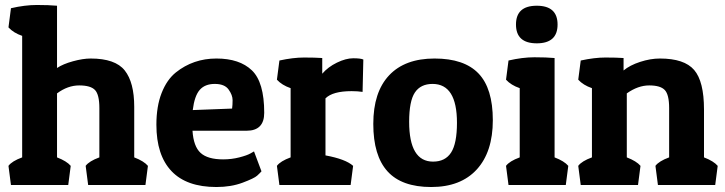

<svg xmlns="http://www.w3.org/2000/svg" viewBox="-20 -743 2911 771"><path d="M24 -710Q80 -723 128 -723Q176 -723 209 -720V-470Q233 -486 273 -497Q313 -508 344 -508Q443 -508 481 -460Q519 -412 519 -314V-111Q558 -96 574 -77L564 0H334L324 -77Q338 -96 379 -111V-309Q379 -363 361.5 -381.5Q344 -400 298 -400Q252 -400 209 -368V-111Q248 -96 264 -77L254 0H24L14 -77Q28 -96 69 -111V-599Q34 -611 14 -633Z M849 8Q729 8 668.5 -56Q608 -120 608 -242Q608 -316 629 -369.5Q650 -423 686 -452Q756 -508 849 -508Q942 -508 991.5 -460.5Q1041 -413 1041 -290Q1041 -218 970 -218H753Q757 -155 785.5 -129Q814 -103 876 -103Q910 -103 941 -111Q972 -119 986 -127L1000 -135L1030 -55Q1024 -48 1012.5 -37.5Q1001 -27 954.5 -9.5Q908 8 849 8ZM912 -307Q914 -321 914 -341Q914 -361 898 -383.5Q882 -406 842.5 -406Q803 -406 782 -382Q761 -358 754 -301Z M1392 -377Q1316 -377 1287 -348V-119Q1368 -104 1398 -77L1388 0H1102L1092 -77Q1106 -96 1147 -111V-389Q1112 -401 1092 -423L1102 -500Q1157 -512 1201 -512Q1245 -512 1274 -510V-447Q1297 -474 1333 -491.5Q1369 -509 1398.5 -509Q1428 -509 1439 -504L1436 -374Q1416 -377 1392 -377Z M1711.5 8Q1593 8 1536 -55Q1479 -118 1479 -245.5Q1479 -373 1542.5 -440.5Q1606 -508 1725 -508Q1844 -508 1901.5 -448Q1959 -388 1959 -260.5Q1959 -133 1894.5 -62.5Q1830 8 1711.5 8ZM1623 -254Q1623 -94 1719 -94Q1768 -94 1791.5 -130.5Q1815 -167 1815 -250Q1815 -406 1717 -406Q1669 -406 1646 -371.5Q1623 -337 1623 -254Z M2022 -500Q2078 -513 2126 -513Q2174 -513 2207 -510V-111Q2246 -96 2262 -77L2252 0H2022L2012 -77Q2026 -96 2067 -111V-389Q2032 -401 2012 -423ZM2135.5 -569Q2052 -569 2052 -644.5Q2052 -720 2135.5 -720Q2219 -720 2219 -644.5Q2219 -569 2135.5 -569Z M2312 -500Q2367 -512 2411 -512Q2455 -512 2484 -510V-460Q2509 -481 2550.5 -494.5Q2592 -508 2630 -508Q2728 -508 2767.5 -462Q2807 -416 2807 -303V-111Q2846 -96 2862 -77L2852 0H2622L2612 -77Q2626 -96 2667 -111V-309Q2667 -363 2649.5 -381.5Q2632 -400 2587 -400Q2542 -400 2497 -368V-111Q2536 -96 2552 -77L2542 0H2312L2302 -77Q2316 -96 2357 -111V-389Q2322 -401 2302 -423Z"/></svg>

Font: Patua One
Style: Regular
Weight: 400
Designer: luciano Vergara
Foundry: Luciano Vergara
Version: Version 1.002